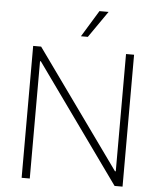

<svg xmlns="http://www.w3.org/2000/svg" viewBox="-62 -1003 873 1055"><g transform="rotate(5 375.0 -475.0)"><path d="M653.8 -727.5V0H609.9L146.5 -647H142.1V0H97.2V-727.5H141.1L605 -80.6H609.4V-727.5ZM354 -803.2 443.4 -949.7H493.7L392.1 -803.2Z"/></g></svg>

Font: Inter Tight ExtraLight
Style: Regular
Weight: 250
Designer: Rasmus Andersson
Foundry: rsms
Version: Version 3.004